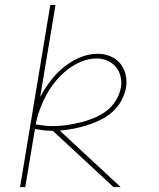

<svg xmlns="http://www.w3.org/2000/svg" viewBox="-20 -755 640 775"><path d="M61 0 183 -735H204L142 -363Q160 -397 183.5 -428Q207 -459 237 -483.5Q267 -508 302.5 -523Q338 -538 375 -538Q401 -538 425 -528Q449 -518 465 -499Q481 -480 487 -454.5Q493 -429 489 -403Q484 -375 470 -349Q456 -323 434 -303.5Q412 -284 385.5 -271Q359 -258 331.5 -249.5Q304 -241 276.5 -235.5Q249 -230 221 -228L467 0H438L367 -66L193 -227Q192 -227 192 -227Q192 -227 192 -227Q174 -227 156 -229Q138 -231 121 -234L82 0ZM193 -246Q221 -246 248.5 -250Q276 -254 303.5 -260.5Q331 -267 358 -278Q385 -289 408.5 -306.5Q432 -324 447.5 -349Q463 -374 468 -402Q472 -424 466.5 -446.5Q461 -469 447.5 -485Q434 -501 413.5 -510Q393 -519 370 -519Q339 -519 308.5 -506.5Q278 -494 252 -473.5Q226 -453 204.5 -427Q183 -401 167.5 -372.5Q152 -344 141 -314Q130 -284 124 -253Q141 -250 158.5 -248Q176 -246 193 -246Z"/></svg>

Font: Iosevka Curly Thin Extended
Style: Italic
Weight: 100
Width: 7
Italic angle: -9°
Monospace: yes
Designer: Belleve Invis
Foundry: Belleve Invis
Version: Version 11.1.0; ttfautohint (v1.8.3)